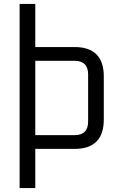

<svg xmlns="http://www.w3.org/2000/svg" viewBox="-20 -760 622 980"><path d="M80.1 200V-740H160.1V-519.9H360.3Q509.8 -519.9 509.8 -369.7V-150.2Q509.8 0 360.3 0H160.1V200ZM160.1 -70.1H359.7Q429.8 -70.1 429.8 -140.2V-379.7Q429.8 -449.8 359.7 -449.8H160.1Z"/></svg>

Font: Oxanium ExtraLight
Style: Regular
Weight: 200
Designer: Severin Meyer
Version: Version 2.000